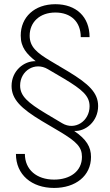

<svg xmlns="http://www.w3.org/2000/svg" viewBox="-20 -756 527 923"><path d="M240.2 147.5C342.8 147.5 417.5 89.8 417.5 -1.5C417.5 -50.3 395 -86.4 337.4 -126V-126.5C391.6 -123.5 451.7 -172.4 451.7 -246.1C451.7 -309.6 407.7 -352.1 307.6 -412.6L222.2 -463.4C157.7 -502 122.6 -530.3 122.6 -584.5C122.6 -648.9 170.4 -695.8 246.1 -695.8C320.3 -695.8 368.2 -651.9 368.2 -577.6H410.6C410.6 -675.8 345.7 -735.8 246.1 -735.8C145.5 -735.8 79.6 -673.3 79.6 -585C79.6 -526.9 109.4 -496.1 150.9 -462.4V-461.9C95.2 -463.4 35.6 -415.5 35.6 -342.8C35.6 -278.8 81.1 -234.4 181.2 -174.3L267.1 -123.5C348.6 -74.7 374 -48.8 374 -2C374 67.4 316.9 107.4 240.2 107.4C156.2 107.4 99.6 59.6 99.6 -16.1H56.6C56.6 84 132.3 147.5 240.2 147.5ZM278.8 -163.6 201.7 -209.5C112.8 -262.7 76.7 -294.9 76.7 -344.7C76.7 -415.5 147.5 -460.9 210.4 -423.3L288.6 -377.4C376 -324.7 410.6 -294.9 410.6 -245.1C410.6 -173.3 339.8 -127 278.8 -163.6Z"/></svg>

Font: Raveo Display Display ExLight
Style: Regular
Weight: 200
Designer: Jakub Foglar, Rasmus Andersson (Inter)
Foundry: Jakubfoglar.com
Version: Version 1.100;Glyphs 3.2.3 (3260)